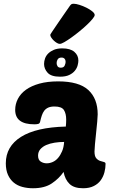

<svg xmlns="http://www.w3.org/2000/svg" viewBox="-20 -994 603 1024"><path d="M11 -123Q11 -213 92 -264Q173 -315 331 -319Q332 -330 332.5 -337.5Q333 -345 333 -356Q333 -388 321 -407Q309 -426 271 -426Q250 -426 237 -420Q224 -414 216 -403.5Q208 -393 203 -378Q198 -363 194 -345Q192 -336 185 -333.5Q178 -331 163 -331Q61 -331 61 -408Q61 -439 75.5 -467Q90 -495 118.5 -515.5Q147 -536 190 -548Q233 -560 290 -560Q401 -560 451 -514Q501 -468 501 -384Q501 -373 498.5 -344.5Q496 -316 492.5 -284.5Q489 -253 486.5 -225Q484 -197 484 -186Q484 -161 493 -150.5Q502 -140 513.5 -136Q525 -132 534 -130Q543 -128 543 -120Q543 -98 537 -75Q531 -52 517.5 -33Q504 -14 480.5 -2Q457 10 423 10Q375 10 351 -13Q327 -36 319 -77Q295 -42 256.5 -16Q218 10 156 10Q126 10 99.5 3Q73 -4 53.5 -20Q34 -36 22.5 -61.5Q11 -87 11 -123ZM322 -237Q296 -237 271 -233Q246 -229 226.5 -220.5Q207 -212 195 -198Q183 -184 183 -164Q183 -141 197.5 -132Q212 -123 229 -123Q245 -123 261 -130Q277 -137 289.5 -151.5Q302 -166 311 -187Q320 -208 322 -237ZM312 -736Q355 -736 376.5 -717.5Q398 -699 398 -671Q398 -660 394 -645Q390 -630 379 -616.5Q368 -603 349 -594Q330 -585 300 -585Q253 -585 234 -606Q215 -627 215 -653Q215 -668 220.5 -683Q226 -698 238 -709.5Q250 -721 268 -728.5Q286 -736 312 -736ZM308 -687Q294 -687 288 -678Q282 -669 282 -658Q282 -648 287 -640.5Q292 -633 304 -633Q320 -633 325 -644.5Q330 -656 330 -664Q330 -674 324.5 -680.5Q319 -687 308 -687ZM299 -760Q292 -760 283.5 -765Q275 -770 267 -777.5Q259 -785 253.5 -793.5Q248 -802 248 -808Q248 -810 258 -825Q268 -840 283 -862Q298 -884 316 -910Q334 -936 350 -959Q356 -968 360 -971Q364 -974 373 -974Q385 -974 404 -968Q423 -962 441 -953Q459 -944 472 -933.5Q485 -923 485 -914Q485 -907 473.5 -893Q462 -879 444 -862Q426 -845 404 -827Q382 -809 361 -794Q340 -779 323.5 -769.5Q307 -760 299 -760Z"/></svg>

Font: PoetsenOne
Style: Regular
Weight: 400
Designer: Rodrigo Fuenzalida, Pablo Impallari
Foundry: Pablo Impallari, Rodrigo Fuenzalida
Version: Version 1.000; ttfautohint (v0.8) -G 200 -r 50